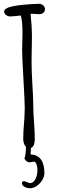

<svg xmlns="http://www.w3.org/2000/svg" viewBox="-20 -777 302 1016"><path d="M103 -43Q103 -76 107 -124L109 -150L111 -203Q111 -238 104 -359Q97 -480 97 -515Q97 -518 97.5 -526.5Q98 -535 98 -553Q99 -573 99 -602Q99 -675 89 -695Q83 -695 63 -692L35 -690Q22 -690 12 -697.5Q2 -705 2 -717Q2 -729 26 -738Q61 -750 145 -755Q179 -757 186 -757Q198 -757 208 -749Q218 -741 218 -729Q218 -717 209.5 -709.5Q201 -702 188 -702L170 -703Q162 -704 152 -704H142Q149 -636 149 -581L148 -517Q147 -488 147 -452Q147 -404 151 -337Q156 -254 156 -222Q156 -184 160 -132Q164 -79 164 -42Q164 7 135 7Q120 7 111.5 -7.5Q103 -22 103 -43ZM96 192Q96 182 107 182Q111 182 123 187Q135 192 139 192Q156 192 167 171.5Q178 151 178 123Q178 90 163 78L150 80L136 82Q121 82 109 62Q117 41 117 4V-7L146 -11Q142 19 142 40Q215 44 215 140Q215 156 204.5 174.5Q194 193 176 206Q158 219 139 219Q123 219 109.5 211.5Q96 204 96 192Z"/></svg>

Font: Amatic SC
Style: Bold
Weight: 700
Designer: Multiple Designers
Foundry: Vernon Adams
Version: Version 2.505